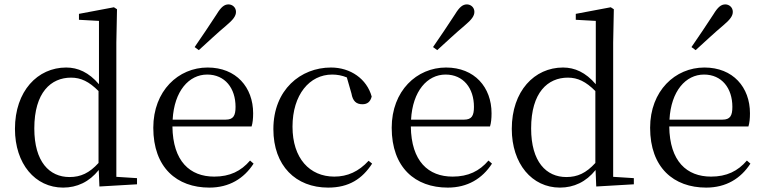

<svg xmlns="http://www.w3.org/2000/svg" viewBox="-20 -838 3474 873"><path d="M432 10 603 0V-28L509 -34V-644L512 -796L498 -805L339 -775V-748L430 -743V-455C384 -509 334 -531 281 -531C151 -531 48 -424 48 -252C48 -93 140 15 267 15C330 15 386 -11 429 -65ZM428 -97C386 -51 347 -33 296 -33C205 -33 136 -102 136 -254C136 -418 212 -485 303 -485C348 -485 385 -467 428 -424Z M865 -624 884 -610C926 -648 966 -686 1010 -723C1041 -749 1053 -766 1053 -784C1053 -805 1036 -818 1019 -818C1000 -818 985 -806 965 -773C931 -721 899 -673 865 -624ZM932 15C1022 15 1089 -26 1133 -94L1117 -108C1076 -60 1025 -35 954 -35C844 -35 766 -104 764 -263H1124C1129 -279 1131 -299 1131 -323C1131 -441 1054 -531 924 -531C791 -531 677 -425 677 -257C677 -76 784 15 932 15ZM765 -294C772 -424 839 -499 922 -499C1003 -499 1051 -437 1051 -352C1051 -312 1041 -294 1006 -294Z M1472 15C1567 15 1627 -25 1672 -94L1656 -107C1611 -58 1560 -35 1500 -35C1388 -35 1310 -118 1310 -262C1310 -408 1388 -499 1490 -499C1513 -499 1535 -495 1557 -486L1578 -413C1584 -378 1600 -364 1628 -364C1650 -364 1664 -375 1670 -399C1648 -479 1574 -531 1485 -531C1347 -531 1223 -430 1223 -251C1223 -84 1325 15 1472 15Z M1949 -624 1968 -610C2010 -648 2050 -686 2094 -723C2125 -749 2137 -766 2137 -784C2137 -805 2120 -818 2103 -818C2084 -818 2069 -806 2049 -773C2015 -721 1983 -673 1949 -624ZM2016 15C2106 15 2173 -26 2217 -94L2201 -108C2160 -60 2109 -35 2038 -35C1928 -35 1850 -104 1848 -263H2208C2213 -279 2215 -299 2215 -323C2215 -441 2138 -531 2008 -531C1875 -531 1761 -425 1761 -257C1761 -76 1868 15 2016 15ZM1849 -294C1856 -424 1923 -499 2006 -499C2087 -499 2135 -437 2135 -352C2135 -312 2125 -294 2090 -294Z M2691 10 2862 0V-28L2768 -34V-644L2771 -796L2757 -805L2598 -775V-748L2689 -743V-455C2643 -509 2593 -531 2540 -531C2410 -531 2307 -424 2307 -252C2307 -93 2399 15 2526 15C2589 15 2645 -11 2688 -65ZM2687 -97C2645 -51 2606 -33 2555 -33C2464 -33 2395 -102 2395 -254C2395 -418 2471 -485 2562 -485C2607 -485 2644 -467 2687 -424Z M3124 -624 3143 -610C3185 -648 3225 -686 3269 -723C3300 -749 3312 -766 3312 -784C3312 -805 3295 -818 3278 -818C3259 -818 3244 -806 3224 -773C3190 -721 3158 -673 3124 -624ZM3191 15C3281 15 3348 -26 3392 -94L3376 -108C3335 -60 3284 -35 3213 -35C3103 -35 3025 -104 3023 -263H3383C3388 -279 3390 -299 3390 -323C3390 -441 3313 -531 3183 -531C3050 -531 2936 -425 2936 -257C2936 -76 3043 15 3191 15ZM3024 -294C3031 -424 3098 -499 3181 -499C3262 -499 3310 -437 3310 -352C3310 -312 3300 -294 3265 -294Z"/></svg>

Font: Noto Serif CJK KR
Style: Regular
Weight: 400
Designer: Ryoko NISHIZUKA 西塚涼子 (kana & ideographs); Frank Grießhammer (Latin, Greek & Cyrillic); Wenlong ZHANG 张文龙 (bopomofo); San
Foundry: Adobe
Version: Version 2.001;hotconv 1.1.0;makeotfexe 2.6.0